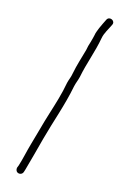

<svg xmlns="http://www.w3.org/2000/svg" viewBox="-87 -737 593 878"><g transform="rotate(10 209.5 -297.5)"><path d="M85 77 90 65C108.5 17 127.6 -37.5 146 -88C177.5 -174.7 216.8 -256.4 243 -348C248.8 -367 255.5 -376.6 262 -396C281 -462.6 311.1 -521.2 329 -588C335.6 -612.6 353.9 -634.7 366 -656C379.1 -675.6 348.7 -694.1 336 -675C329 -662.8 316.7 -644.3 310 -631C305.6 -620.8 297.5 -608.4 295 -596L290 -581C285.8 -568.4 280.3 -555.2 275 -542L269 -522C255.3 -485.4 238.6 -446.5 227 -406C222.3 -387 215 -377.1 209 -359C194.5 -304.8 173.3 -254.5 153 -205C132.6 -156 114.4 -102.6 95 -54C80.7 -16.9 71.1 17.2 57 51L51 63C49.7 67.7 49.8 72.3 51.5 77C56.5 90.9 78.5 92.2 85 77Z"/></g></svg>

Font: CiSf OpenHand
Style: Regular
Weight: 400
Foundry: Cannot Into Space Fonts
Version: Version 0.7892